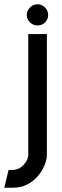

<svg xmlns="http://www.w3.org/2000/svg" viewBox="-62 -687 290 897"><path d="M-42 190 -22 107H-2Q20 106 35.5 94.5Q51 83 60.5 67Q70 51 70 38V-528H157V38Q157 57 147 82.5Q137 108 117.5 132.5Q98 157 68 173.5Q38 190 -2 190ZM113 -568Q93 -568 78 -582.5Q63 -597 63 -617Q63 -637 78 -652Q93 -667 113 -667Q134 -667 148.5 -652Q163 -637 163 -617Q163 -597 148.5 -582.5Q134 -568 113 -568Z"/></svg>

Font: Stick No Bills Medium
Style: Regular
Weight: 500
Version: Version 2.000